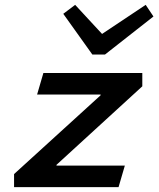

<svg xmlns="http://www.w3.org/2000/svg" viewBox="-20 -772 654 792"><path d="M469 0H38V-54L395 -379V-382H133L159 -471H567V-416L213 -92V-89H495ZM361 -547 241 -715 290 -752 401 -632 581 -752 613 -704 413 -547Z"/></svg>

Font: Intel One Mono Medium
Style: Italic
Weight: 500
Italic angle: -16°
Monospace: yes
Designer: Fred Shallcrass
Foundry: Frere-Jones Type LLC
Version: Version 1.400;hotconv 1.1.0;makeotfexe 2.6.0;FJTRelease1.4